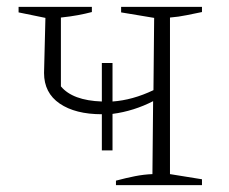

<svg xmlns="http://www.w3.org/2000/svg" viewBox="-20 -538 666 558"><path d="M276 -101V-206Q199 -206 153.5 -237Q108 -268 108 -326L112 -486L34 -502V-518H247V-503Q228 -498 206.5 -494Q185 -490 157 -487V-287Q191 -246 276 -243V-355H307V-243Q365 -247 426 -276L428 -486L332 -502V-518H567V-503Q547 -499 523 -494Q499 -489 474 -487V-32L567 -17V0H317V-13Q347 -21 372.5 -26Q398 -31 423 -32L425 -244Q398 -230 368 -220.5Q338 -211 307 -207V-101Z"/></svg>

Font: Piazzolla SC ExtraLight
Style: Regular
Weight: 200
Designer: Juan Pablo del Peral
Foundry: Huerta Tipografica
Version: Version 1.330